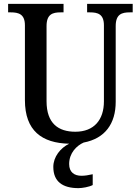

<svg xmlns="http://www.w3.org/2000/svg" viewBox="-20 -734 711 994"><path d="M386 240C406 240 441 234 460 224V168C438 173 419 176 402 176C365 176 338 158 338 115C338 58 377 20 413 4C524 -17 579 -94 579 -207V-599C579 -661 611 -670 652 -670H667V-714H431V-670H446C486 -670 518 -661 518 -603V-209C518 -115 468 -52 370 -52C282 -52 221 -95 221 -210V-599C221 -661 253 -670 294 -670H309V-714H22V-670H36C76 -670 109 -661 109 -603V-216C109 -57 197 7 338 10C293 32 256 78 256 130C256 206 304 240 386 240Z"/></svg>

Font: Noto Serif Ethiopic SemiCondensed Medium
Style: Regular
Weight: 500
Width: 4
Designer: Monotype Design Team
Foundry: Monotype Imaging Inc.
Version: Version 2.102